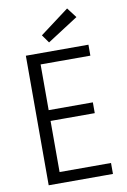

<svg xmlns="http://www.w3.org/2000/svg" viewBox="-106 -1059 739 1121"><g transform="rotate(-10 263.5 -499.0)"><path d="M148 -65H470V0H89V-768H460V-703H148L165 -721V-417L148 -432H427V-368H148L165 -385V-47ZM236 -821 202 -869 374 -998 419 -939Z"/></g></svg>

Font: Yaldevi
Style: Regular
Weight: 400
Designer: Sol Matas, Rajitha Manaperi, Kosala Senevirathne
Foundry: Mooniak
Version: Version 1.100